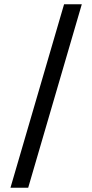

<svg xmlns="http://www.w3.org/2000/svg" viewBox="-20 -784 433 899"><path d="M29 95 280 -764H363L112 95Z"/></svg>

Font: DM Sans 10pt
Style: Regular
Weight: 400
Version: Version 4.004;gftools[0.9.30]